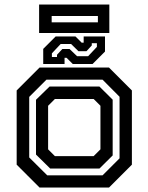

<svg xmlns="http://www.w3.org/2000/svg" viewBox="-20 -844 668 864"><path d="M158 0 55 -103V-437L158 -540H470.5L573.5 -437V-103L470.5 0ZM192.5 -55H441.5L518 -131.5V-408.5L441.5 -485.5H189L111.5 -408V-135.5ZM206 -85.5 142 -148.5V-395L203 -454.5H427.5L487 -395.5V-144.5L427.5 -85.5ZM227 -141.5H401.5L432 -172V-368L401.5 -398.5H227L196.5 -368V-172ZM174.5 -556V-624L230.5 -680H319.5L347.5 -652H356.5V-680H452.5V-612L396.5 -556H307.5L279.5 -584H270.5V-556ZM213.5 -587.5H236.5V-597.5L260.5 -623.5H293L327 -591H376.5L416 -633V-649.5H393V-639.5L369 -613.5H333L300 -646H253L213.5 -604ZM156 -695.5V-823.5H472V-695.5ZM212.5 -743.5H420.5V-772H212.5Z"/></svg>

Font: Tourney SemiBold
Style: Regular
Weight: 600
Version: Version 1.015